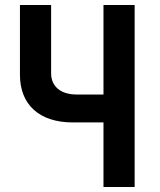

<svg xmlns="http://www.w3.org/2000/svg" viewBox="-20 -750 640 770"><path d="M395 0H520V-730H395V-371H287C224 -371 185 -403 185 -456V-730H60V-450C60 -330 138 -259 272 -259H395Z"/></svg>

Font: JetBrains Mono
Style: Bold
Weight: 558
Monospace: yes
Designer: Philipp Nurullin, Konstantin Bulenkov
Foundry: JetBrains
Version: Version 2.305